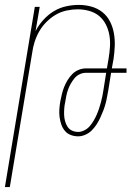

<svg xmlns="http://www.w3.org/2000/svg" viewBox="-40 -548 560 783"><path d="M-20 215 102 -520H122L105 -421Q117 -445 136.5 -466.5Q156 -488 179 -502Q202 -516 228.5 -522Q255 -528 281 -528Q308 -528 333 -521Q358 -514 377.5 -498.5Q397 -483 408.5 -460.5Q420 -438 424.5 -412.5Q429 -387 428 -360.5Q427 -334 423 -307L416 -269H476V-251H413L402 -182Q399 -167 396.5 -152.5Q394 -138 390 -123.5Q386 -109 380.5 -95Q375 -81 368.5 -67Q362 -53 353.5 -40Q345 -27 334 -16Q323 -5 308 1.5Q293 8 279 8Q263 8 248.5 2.5Q234 -3 224.5 -14.5Q215 -26 210 -40.5Q205 -55 203 -70.5Q201 -86 202 -102Q203 -118 206 -135Q209 -150 212.5 -164.5Q216 -179 221.5 -193Q227 -207 235.5 -221Q244 -235 255 -246Q266 -257 280.5 -263Q295 -269 309 -269H396L403 -310Q407 -334 408.5 -358Q410 -382 406 -405Q402 -428 391.5 -448.5Q381 -469 364 -483Q347 -497 324 -503.5Q301 -510 277 -510Q255 -510 231.5 -505Q208 -500 187.5 -488Q167 -476 149.5 -458.5Q132 -441 120 -420Q108 -399 101 -376.5Q94 -354 91 -331L0 215ZM279 -10Q291 -10 304 -16.5Q317 -23 326 -33.5Q335 -44 342 -56Q349 -68 354.5 -80.5Q360 -93 364 -105.5Q368 -118 371.5 -130.5Q375 -143 377.5 -156Q380 -169 382 -182L393 -251H309Q297 -251 284.5 -245Q272 -239 263.5 -228.5Q255 -218 248.5 -206.5Q242 -195 237.5 -182.5Q233 -170 230.5 -157.5Q228 -145 226 -132Q223 -119 222 -105.5Q221 -92 221.5 -79Q222 -66 225.5 -53.5Q229 -41 235.5 -31Q242 -21 253.5 -15.5Q265 -10 279 -10Z"/></svg>

Font: Iosevka Term Curly Thin
Style: Italic
Weight: 100
Italic angle: -9°
Designer: Belleve Invis
Foundry: Belleve Invis
Version: Version 32.3.0